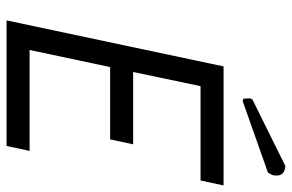

<svg xmlns="http://www.w3.org/2000/svg" viewBox="-172 -716 888 584"><g transform="rotate(90 272.0 -424.0)"><path d="M424 0H42L182 -660H544L529 -590H242L199 -385H419L404 -315H184L132 -70H439ZM280 -721 279 -741 283 -748 485 -848Q514 -846 514 -821Q514 -811 511 -805.5Q508 -800 505 -795L287 -718Z"/></g></svg>

Font: Quattrocento Sans
Style: Italic
Weight: 400
Designer: Pablo Impallari
Foundry: Pablo Impallari, Igino Marini, Brenda Gallo
Version: Version 2.000